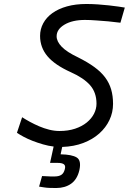

<svg xmlns="http://www.w3.org/2000/svg" viewBox="-20 -727 646 963"><path d="M584 -613Q554 -616 522 -620Q495 -622 463.5 -624.5Q432 -627 406 -627Q343 -627 303.5 -603.5Q264 -580 264 -545Q264 -519 289.5 -492.5Q315 -466 372 -439Q420 -415 453.5 -390.5Q487 -366 507.5 -338.5Q528 -311 537.5 -278.5Q547 -246 547 -206Q547 -163 529 -125Q511 -87 478 -57.5Q445 -28 398 -10Q351 8 292 10L284 47Q341 48 365 63Q389 78 378 127Q367 173 336.5 194.5Q306 216 262 216Q245 216 229.5 215.5Q214 215 202 213Q188 211 176 209L191 156Q202 157 213 157Q222 158 233 158Q244 158 254 158Q275 158 287.5 150Q300 142 305 122Q310 104 300.5 97Q291 90 270 90H231L249 8Q223 5 195.5 -3Q168 -11 143.5 -20.5Q119 -30 98.5 -41Q78 -52 65 -61L91 -139Q108 -128 130 -116Q152 -104 176.5 -93.5Q201 -83 227 -76.5Q253 -70 278 -70Q322 -70 356.5 -81.5Q391 -93 415 -112.5Q439 -132 451.5 -156.5Q464 -181 464 -207Q464 -263 432 -299.5Q400 -336 335 -365Q255 -401 218 -445Q181 -489 181 -547Q181 -581 197 -610.5Q213 -640 243 -661.5Q273 -683 316 -695Q359 -707 413 -707Q441 -707 470.5 -705Q500 -703 526.5 -700Q553 -697 574 -694Q595 -691 606 -689Z"/></svg>

Font: Panefresco 500wt
Style: Italic
Weight: 700
Foundry: Campivisivi & Chank Co
Version: Version 1.000